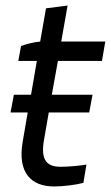

<svg xmlns="http://www.w3.org/2000/svg" viewBox="-20 -670 400 693"><path d="M175 3C209 3 256 -3 281 -10L292 -76C271 -72 225 -68 200 -68C152 -68 125 -88 139 -166L156 -264H302L314 -328H167L189 -450H348L360 -520H201L224 -650L146 -640L125 -520C102 -518 75 -511 56 -504L46 -450H113L92 -328H30L18 -264H80L62 -159C42 -45 94 3 175 3Z"/></svg>

Font: Fixel Text 20240404
Style: Italic
Weight: 400
Width: 4
Italic angle: -10°
Designer: AlfaBravo + MacPaw
Foundry: Kyrylo Tkachov, Marchela Mozhyna, Serhii Makarenko, Maria Weinstein, Zakhar Kryvoshyya
Version: Version 1.211;Glyphs 3.2 (3225)